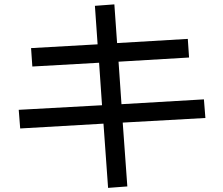

<svg xmlns="http://www.w3.org/2000/svg" viewBox="-20 -827 1040 896"><path d="M462.9 -250 74.2 -227.5 67.4 -314.5 456.1 -335.9 442.4 -534.2 130.9 -516.6 125 -602.5 435.5 -620.1 422.9 -799.8 513.7 -806.6 526.4 -626 856.4 -645.5 862.3 -558.6 533.2 -539.1 546.9 -340.8 931.6 -363.3 938.5 -276.4 552.7 -254.9 574.2 43 484.4 49.8Z"/></svg>

Font: MotoyaLCedar
Style: W3 mono
Weight: 400
Version: Version 1.01